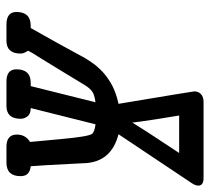

<svg xmlns="http://www.w3.org/2000/svg" viewBox="-48 -603 651 595"><g transform="rotate(90 277.5 -305.5)"><path d="M17.1 -30.8Q17.1 -74.7 59.1 -75.2H66.9Q69.8 -81.1 75 -90.1Q80.1 -99.1 87.6 -112.1Q95.2 -125 113.5 -158.4Q131.8 -191.9 154.8 -233.9Q154.8 -234.9 158.9 -241.5Q163.1 -248 165 -251.5Q167 -254.9 172.6 -262.9Q178.2 -271 182.6 -276.6Q187 -282.2 194.6 -290Q202.1 -297.9 209.5 -304Q216.8 -310.1 227.3 -317.1Q237.8 -324.2 248.8 -329.6Q259.8 -335 273.4 -339.6Q287.1 -344.2 301.8 -347.2Q262.7 -581.1 263.2 -582Q263.2 -595.2 272 -603Q280.8 -610.8 294.9 -610.8H532.2Q555.2 -610.8 555.2 -594.2Q555.2 -585.4 546.9 -573.2L396 -347.2Q481.9 -325.2 485.8 -242.2Q485.8 -240.2 485.8 -238.8Q492.7 -100.6 495.1 -75.2Q525.9 -72.3 525.9 -43.9Q525.9 0 483.9 0H435.1Q397 0 397 -32.2Q397 -59.1 419.9 -73.2Q416 -112.3 411.1 -168Q403.3 -253.9 395 -265.1Q389.2 -272.9 366.2 -275.9H365.2L314.9 -75.2Q333 -75.2 340.6 -65.2Q348.1 -55.2 348.1 -43.9Q348.1 0 308.1 0H232.9Q194.8 0 194.8 -30.8Q194.8 -74.7 235.8 -75.2H247.1V-76.2L296.9 -275.9Q272.9 -272.9 262.5 -264.9Q252 -256.8 242.2 -240.2Q214.4 -194.3 192.1 -157.7Q169.9 -121.1 160.9 -106.9Q151.9 -92.8 146 -83Q140.1 -73.2 137.2 -66.9Q146 -53.7 146 -43.9Q146 0 106 0H56.2Q17.1 0 17.1 -30.8ZM337.9 -535.2 349.1 -466.8 356.9 -414.1 359.9 -390.1 390.1 -438 454.1 -535.2Z"/></g></svg>

Font: CMU Typewriter Text
Style: BoldItalic
Weight: 700
Italic angle: -14.04°
Version: Version 0.7.0